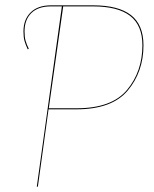

<svg xmlns="http://www.w3.org/2000/svg" viewBox="-20 -700 577 720"><path d="M518 -530Q518 -431 459 -360.5Q400 -290 266 -290H162L122 0H118L212 -676H170Q123 -676 97.5 -651Q72 -626 72 -582Q72 -561 76 -547Q80 -533 88 -517L84 -515Q76 -532 72 -546Q68 -560 68 -582Q68 -627 95 -653.5Q122 -680 171 -680H329Q424 -680 471 -643.5Q518 -607 518 -530ZM514 -530Q514 -605 468 -640.5Q422 -676 329 -676H217L163 -294H268Q399 -294 456.5 -363Q514 -432 514 -530Z"/></svg>

Font: Fira Sans Condensed Four
Style: Italic
Weight: 100
Width: 3
Italic angle: -8°
Designer: bBox Type GmbH & Carrois Corporate GbR & Edenspiekermann AG
Foundry: bBox Type GmbH & Carrois Corporate GbR & Edenspiekermann AG
Version: Version 4.301